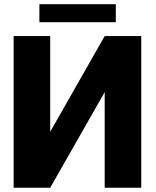

<svg xmlns="http://www.w3.org/2000/svg" viewBox="-20 -880 733 900"><path d="M470.7 -710.9H642.1V0H470.7V-448.2L215.3 0H43.9V-710.9H215.3V-262.2ZM522.9 -775.9H164.6V-860.4H522.9Z"/></svg>

Font: Roboto
Style: Regular
Weight: 900
Designer: Google
Version: Version 2.001171; 2014